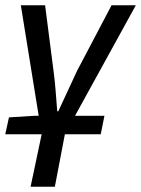

<svg xmlns="http://www.w3.org/2000/svg" viewBox="-20 -509 535 728"><path d="M0 0 14 -64 111 -70H376L362 0ZM96 199 138 0 59 -489H151L183 -240Q188 -203 191 -163.5Q194 -124 197 -87H201Q218 -124 236.5 -163.5Q255 -203 272 -240L403 -489H495L226 0L188 199Z"/></svg>

Font: Source Sans 3 Medium
Style: Italic
Weight: 500
Italic angle: -11°
Designer: Paul D. Hunt
Foundry: Adobe
Version: Version 3.052;hotconv 1.1.0;makeotfexe 2.6.0